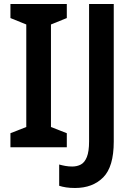

<svg xmlns="http://www.w3.org/2000/svg" viewBox="-20 -734 671 957"><path d="M313 0H32V-70L111 -101V-612L32 -644V-714H313V-644L234 -612V-101L313 -70ZM354 203Q329 203 309.5 200Q290 197 275 192V86Q289 90 305.5 93Q322 96 340 96Q364 96 383 86Q402 76 413 48.5Q424 21 424 -29V-714H547V-28Q547 97 494.5 150Q442 203 354 203Z"/></svg>

Font: Noto Sans Sinhala SemiCondensed SemiBold
Style: Regular
Weight: 600
Width: 4
Designer: Jelle Bosma - Monotype Design Team
Foundry: Monotype Imaging Inc.
Version: Version 2.006; ttfautohint (v1.8.4.7-5d5b)